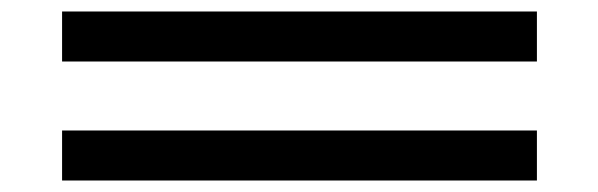

<svg xmlns="http://www.w3.org/2000/svg" viewBox="-20 -483 1040 334"><path d="M88 -376V-463H914V-376ZM88 -169V-256H914V-169Z"/></svg>

Font: Inconsolata UltraExpanded Medium
Style: Regular
Weight: 500
Width: 9
Monospace: yes
Designer: Raph Levien, Cyreal, Brenton Simpson
Foundry: Raph Levien, Cyreal, Google
Version: Version 3.001; ttfautohint (v1.8.2.53-6de2)